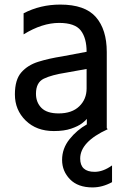

<svg xmlns="http://www.w3.org/2000/svg" viewBox="-20 -562 551 838"><path d="M236 -67Q294 -67 326 -98Q358 -129 358 -176V-261L269 -245Q205 -235 171 -218.5Q137 -202 137 -153Q137 -115 161 -91Q185 -67 236 -67ZM384 256Q320 256 285.5 220.5Q251 185 251 136Q251 86 283.5 45.5Q316 5 359 -19V-43Q354 -36 337.5 -23.5Q321 -11 290.5 -0.5Q260 10 215 10Q139 10 92 -36Q45 -82 45 -150Q45 -214 73 -246Q101 -278 147.5 -292.5Q194 -307 252 -316L358 -336Q358 -396 332.5 -429Q307 -462 238 -462Q164 -462 83 -412V-504Q156 -542 243 -542Q351 -542 398.5 -487.5Q446 -433 446 -335V-3L450 2Q330 57 330 130Q330 188 393 188Q430 188 469 160V233Q427 256 384 256Z"/></svg>

Font: LXGW 975 Gothic SC
Style: Regular
Weight: 400
Version: Version 2.01;February 25, 2021